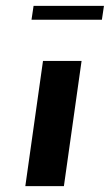

<svg xmlns="http://www.w3.org/2000/svg" viewBox="-20 -632 373 652"><path d="M326 -565 333 -612H94L87 -565ZM66 0 126 -425H257L197 0Z"/></svg>

Font: Gamine
Style: Bold Italic
Weight: 700
Designer: Tapiwanashe Sebastian Garikayi
Version: Version 1.000